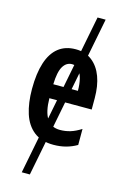

<svg xmlns="http://www.w3.org/2000/svg" viewBox="-142 -825 728 1100"><g transform="rotate(15 221.5 -275.5)"><path d="M342 -760 152 209H104L294 -760ZM221 -552Q279 -552 318.5 -521Q358 -490 378 -436Q398 -382 398 -309V-242H147Q148 -161 174 -121.5Q200 -82 252 -82Q284 -82 313.5 -91Q343 -100 376 -121V-26Q345 -8 311 1Q277 10 238 10Q166 10 121.5 -25Q77 -60 57 -122.5Q37 -185 37 -268Q37 -360 57.5 -423.5Q78 -487 119 -519.5Q160 -552 221 -552ZM223 -464Q189 -464 169.5 -431Q150 -398 148 -325H294Q294 -366 286 -397Q278 -428 262.5 -446Q247 -464 223 -464Z"/></g></svg>

Font: Noto Sans Display ExtraCondensed SemiBold
Style: Regular
Weight: 600
Width: 2
Designer: Monotype Design Team
Foundry: Monotype Imaging Inc.
Version: Version 2.003